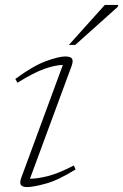

<svg xmlns="http://www.w3.org/2000/svg" viewBox="-20 -752 502 782"><path d="M67 -29 236 -487.5Q204.5 -487 160.8 -471.5Q117 -456 51 -415L42.5 -430.5Q115 -484 167.2 -503Q219.5 -522 245.5 -522Q268 -522 273.5 -512.8Q279 -503.5 271.5 -483L102 -24Q132 -24 175 -34.8Q218 -45.5 280.5 -78L288 -62Q216.5 -17.5 165.5 -3.8Q114.5 10 90 10Q71.5 10 65.2 1.2Q59 -7.5 67 -29ZM260.5 -569 407 -732H461.5L459.5 -724L286.5 -569Z"/></svg>

Font: Newsreader Caption ExtraLight
Style: Italic
Weight: 275
Italic angle: -17°
Designer: Hugues Gentile
Foundry: Production Type
Version: Version 1.001